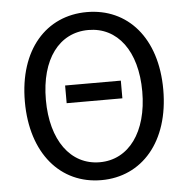

<svg xmlns="http://www.w3.org/2000/svg" viewBox="-53 -800 849 865"><g transform="rotate(-5 371.0 -367.0)"><path d="M245 -346H497V-426H245ZM371 13C555 13 684 -134 684 -369C684 -604 555 -747 371 -747C187 -747 58 -604 58 -369C58 -134 187 13 371 13ZM371 -68C239 -68 153 -186 153 -369C153 -553 239 -666 371 -666C502 -666 589 -553 589 -369C589 -186 502 -68 371 -68Z"/></g></svg>

Font: Noto Sans T Chinese Regular
Style: Regular
Weight: 400
Designer: Ryoko NISHIZUKA (kana & ideographs); Paul D. Hunt (Latin, Greek & Cyrillic); Wenlong ZHANG (bopomofo); Sandoll Communica
Foundry: Adobe Systems Incorporated
Version: Version 1.000;PS 1;hotconv 1.0.78;makeotf.lib2.5.61930